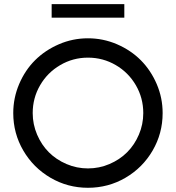

<svg xmlns="http://www.w3.org/2000/svg" viewBox="-20 -890 843 920"><path d="M227.5 -805.2V-870.1H575.7V-805.2ZM759.3 -348.1Q759.3 -251 711.4 -168.7Q663.6 -86.4 581.3 -38.3Q499 9.8 401.4 9.8Q304.2 9.8 221.9 -38.3Q139.6 -86.4 91.6 -168.7Q43.5 -251 43.5 -348.1Q43.5 -420.9 71.8 -487.3Q100.1 -553.7 148.2 -601.6Q196.3 -649.4 262.5 -678Q328.6 -706.5 401.4 -706.5Q474.1 -706.5 540.5 -678Q606.9 -649.4 654.8 -601.3Q702.6 -553.2 731 -487.1Q759.3 -420.9 759.3 -348.1ZM666.5 -348.1Q666.5 -420.4 631.1 -481.4Q595.7 -542.5 534.7 -578.1Q473.6 -613.8 401.4 -613.8Q329.6 -613.8 268.6 -578.1Q207.5 -542.5 172.1 -481.4Q136.7 -420.4 136.7 -348.1Q136.7 -294.4 157.7 -245.1Q178.7 -195.8 214.1 -160.4Q249.5 -125 298.6 -104Q347.7 -83 401.4 -83Q455.6 -83 504.6 -104Q553.7 -125 589.1 -160.4Q624.5 -195.8 645.5 -244.9Q666.5 -293.9 666.5 -348.1Z"/></svg>

Font: Basically A Sans Serif Medium
Style: Regular
Weight: 500
Designer: Hyung-Suk Kim
Foundry: Mental Design
Version: 1.000